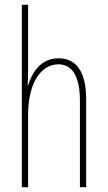

<svg xmlns="http://www.w3.org/2000/svg" viewBox="-20 -780 448 800"><path d="M97 -492V-760H71V0H97V-298C97 -447 158 -512 223 -512C275 -512 313 -472 313 -360V0H339V-366C339 -481 298 -537 224 -537C147 -537 113 -475 97 -424H95C97 -446 97 -461 97 -492Z"/></svg>

Font: Noto Sans Gurmukhi UI ExtraCondensed Thin
Style: Regular
Weight: 100
Width: 2
Designer: Jelle Bosma - Monotype Design Team
Foundry: Monotype Imaging Inc.
Version: Version 2.004